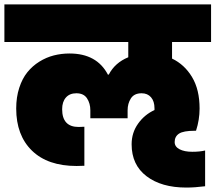

<svg xmlns="http://www.w3.org/2000/svg" viewBox="-31 -760 971 865"><path d="M-11.2 -570.8V-740.2H919.9V-570.8H744.1V-496.1Q800.3 -469.2 834.2 -412.8Q868.2 -356.4 868.2 -271Q868.2 -220.2 852.1 -170.9H846.2Q795.4 -170.9 775.6 -158Q755.9 -145 755.9 -120.1Q755.9 -99.1 777.8 -87.6Q799.8 -76.2 835 -76.2Q869.1 -76.2 893.1 -82V79.1Q846.7 85 808.1 85Q696.3 85 629.2 33.9Q562 -17.1 562 -109.9Q562 -162.1 591.1 -202.9Q620.1 -243.7 665 -264.2V-272Q665 -303.7 649.4 -321.8Q633.8 -339.8 606.9 -339.8Q573.7 -339.8 558.8 -316.9Q543.9 -293.9 543.9 -263.2V-227.1H376V-263.2Q376 -293.9 361.1 -316.9Q346.2 -339.8 313 -339.8Q282.7 -339.8 265.9 -320.6Q249 -301.3 249 -268.1Q249 -188 323.2 -188Q339.4 -188 349.1 -189V-13.2Q333 -12.2 314 -12.2Q184.1 -12.2 113 -81.3Q42 -150.4 42 -271Q42 -322.3 55.7 -364.3Q69.3 -406.2 92.3 -434.6Q115.2 -462.9 146.2 -482.2Q177.2 -501.5 211.4 -510.3Q245.6 -519 282.2 -519Q405.3 -519 455.1 -423.8H459Q486.8 -477.5 546.9 -502V-570.8Z"/></svg>

Font: SVN-Poppins Black
Style: Regular
Weight: 900
Designer: Ninad Kale (Devanagari), Jonny Pinhorn (Latin)
Foundry: Indian Type Foundry
Version: Version 3.002 2017